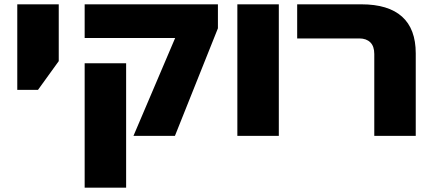

<svg xmlns="http://www.w3.org/2000/svg" viewBox="-20 -629 2010 889"><path d="M60 -213V-609H252V-346L156 -213Z M598 0 791 -453H372V-609H989V-498L790 0ZM372 240V-336H564V240Z M1079 0V-609H1271V0Z M1713 0V-379Q1713 -415 1694.5 -433Q1676 -451 1644 -451H1356V-609H1653Q1778 -609 1841.5 -552Q1905 -495 1905 -382V0Z"/></svg>

Font: Noto Sans Hebrew Black
Style: Regular
Weight: 900
Designer: Monotype Design Team
Foundry: Monotype Imaging Inc.
Version: Version 2.003